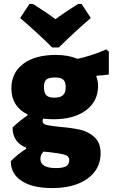

<svg xmlns="http://www.w3.org/2000/svg" viewBox="-20 -762 575 979"><path d="M473 -376 471 -372Q480 -350 480 -324Q480 -246 419 -200Q358 -154 253 -154Q226 -154 200 -157Q197 -150 197 -145Q197 -130 217 -125Q237 -120 286 -115Q347 -110 389 -100.5Q431 -91 462 -62.5Q493 -34 493 20Q493 73 463 113Q433 153 377.5 175Q322 197 248 197Q145 197 90 160.5Q35 124 35 60Q70 24 113 -3V-9Q44 -37 44 -112Q79 -146 120 -173V-179Q80 -198 59 -231.5Q38 -265 38 -311Q38 -391 98.5 -436.5Q159 -482 265 -482Q327 -482 376 -462Q448 -478 522 -510L535 -499V-382Q509 -378 473 -376ZM315 -317Q315 -345 302.5 -356Q290 -367 262 -367Q229 -367 216.5 -356.5Q204 -346 204 -320Q204 -289 216 -276.5Q228 -264 257 -264Q287 -264 301 -276.5Q315 -289 315 -317ZM233 14 202 11Q186 27 186 47Q186 95 265 95Q300 95 316.5 86Q333 77 333 54Q333 34 309.5 27Q286 20 233 14ZM443 -670Q374 -612 280 -520H246Q176 -590 83 -670L130 -742H148Q224 -694 263 -664Q302 -694 378 -742H396Z"/></svg>

Font: Luna Sans Black
Style: Regular
Weight: 900
Designer: Juan Pablo del Peral
Foundry: Huerta Tipografica
Version: Version 2.001; ttfautohint (v1.5)